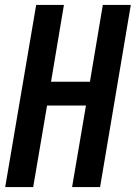

<svg xmlns="http://www.w3.org/2000/svg" viewBox="-20 -755 548 775"><path d="M1 0 126 -735H238L186 -425H343L395 -735H508L384 0H271L327 -329H170L114 0Z"/></svg>

Font: iosevka_custom_sans_ss08
Style: Bold Italic
Weight: 700
Italic angle: -10°
Designer: Belleve Invis
Foundry: Belleve Invis
Version: Version 10.3.0; ttfautohint (v1.8.3)